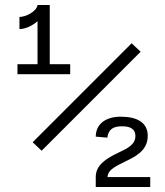

<svg xmlns="http://www.w3.org/2000/svg" viewBox="-20 -750 660 770"><path d="M58 -682V-633.5C82 -633.5 109.5 -646.5 130.5 -665V-492.5H50V-452.5H261.5V-492.5H179.5V-730H130.5C126.5 -703 82.5 -682 58 -682ZM111 -179.5 147 -145.5 544 -542.5 508 -576.5ZM364 0H582.5V-40H411C413.5 -66.5 433.5 -78.5 480.5 -101.5C518.5 -120 572.5 -143.5 572.5 -205C572.5 -259 529.5 -282 464 -282C406 -282 364.5 -254.5 364 -202L410.5 -198C415 -233.5 436 -243.5 470 -243.5C501 -243.5 523 -233.5 523 -205C523 -170.5 492.5 -155.5 457.5 -139C399.5 -112 364 -85 364 -40Z"/></svg>

Font: Monaspace Argon ExtraLight
Style: Regular
Weight: 200
Designer: Riley Cran & the Lettermatic Team
Foundry: Lettermatic
Version: Version 1.000 (Monaspace Argon)